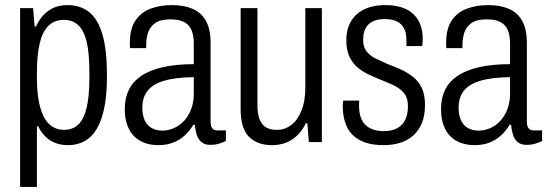

<svg xmlns="http://www.w3.org/2000/svg" viewBox="-20 -558 2153 754"><path d="M59 176V-526H110L116 -454H122Q137 -491 168.5 -514.5Q200 -538 245 -538Q295 -538 329.5 -511Q364 -484 382 -423.5Q400 -363 400 -261Q400 -164 382 -104Q364 -44 330 -16Q296 12 246 12Q221 12 199 4Q177 -4 159.5 -20.5Q142 -37 130 -62H125V176ZM231 -48Q265 -48 287 -68.5Q309 -89 320 -134Q331 -179 331 -251V-276Q331 -348 320.5 -393Q310 -438 287.5 -459Q265 -480 231 -480Q193 -480 169.5 -456Q146 -432 135.5 -386Q125 -340 125 -274V-252Q125 -196 133 -157Q141 -118 155 -94Q169 -70 188.5 -59Q208 -48 231 -48Z M602 12Q573 12 549 3.5Q525 -5 507.5 -22Q490 -39 480 -66Q470 -93 470 -130Q470 -172 485.5 -204.5Q501 -237 534 -259.5Q567 -282 618.5 -294Q670 -306 741 -306V-387Q741 -418 732.5 -439Q724 -460 704 -471Q684 -482 649 -482Q610 -482 589.5 -467.5Q569 -453 561.5 -430Q554 -407 554 -379V-369H491Q490 -374 490 -379Q490 -384 490 -390Q490 -445 512 -477.5Q534 -510 571.5 -524Q609 -538 655 -538Q702 -538 736 -523.5Q770 -509 788.5 -476.5Q807 -444 807 -390V-80Q807 -62 814 -54Q821 -46 832 -46H867V-4Q854 2 839 6.5Q824 11 807 11Q784 11 771 0Q758 -11 752.5 -29Q747 -47 745 -68H739Q726 -45 706 -26.5Q686 -8 660 2Q634 12 602 12ZM618 -45Q639 -45 661 -54Q683 -63 701 -81.5Q719 -100 730 -127.5Q741 -155 741 -191V-255Q666 -254 621.5 -240Q577 -226 558 -199.5Q539 -173 539 -136Q539 -105 548.5 -85Q558 -65 576 -55Q594 -45 618 -45Z M1048 12Q992 12 958.5 -20Q925 -52 925 -132V-526H991V-144Q991 -120 995.5 -102Q1000 -84 1009 -72Q1018 -60 1032.5 -54Q1047 -48 1068 -48Q1098 -48 1123 -66.5Q1148 -85 1163.5 -122.5Q1179 -160 1179 -215V-526H1244V0H1193L1187 -74H1181Q1166 -43 1145 -24Q1124 -5 1100 3.5Q1076 12 1048 12Z M1486 12Q1443 12 1412.5 1Q1382 -10 1363 -30Q1344 -50 1335 -78.5Q1326 -107 1326 -142Q1326 -147 1326.5 -152.5Q1327 -158 1328 -163H1391Q1390 -157 1390 -152Q1390 -147 1390 -142Q1390 -109 1401 -87Q1412 -65 1434 -54Q1456 -43 1486 -43Q1518 -43 1539 -54Q1560 -65 1571 -87Q1582 -109 1582 -140Q1582 -174 1566 -193Q1550 -212 1525 -223.5Q1500 -235 1472 -246Q1447 -256 1423.5 -267.5Q1400 -279 1381 -296Q1362 -313 1351 -338.5Q1340 -364 1340 -401Q1340 -433 1350.5 -458.5Q1361 -484 1381 -502Q1401 -520 1429.5 -529Q1458 -538 1493 -538Q1531 -538 1559 -528.5Q1587 -519 1605 -501Q1623 -483 1631.5 -459Q1640 -435 1640 -406Q1640 -399 1639.5 -391.5Q1639 -384 1638 -377H1576V-402Q1576 -428 1567 -446Q1558 -464 1539.5 -473.5Q1521 -483 1491 -483Q1468 -483 1451.5 -477Q1435 -471 1425 -460Q1415 -449 1410.5 -434Q1406 -419 1406 -402Q1406 -373 1419.5 -356Q1433 -339 1455.5 -328Q1478 -317 1503 -306Q1528 -297 1553.5 -285.5Q1579 -274 1601 -257Q1623 -240 1636 -213.5Q1649 -187 1649 -145Q1649 -105 1637 -75.5Q1625 -46 1603.5 -26.5Q1582 -7 1552.5 2.5Q1523 12 1486 12Z M1844 12Q1815 12 1791 3.5Q1767 -5 1749.5 -22Q1732 -39 1722 -66Q1712 -93 1712 -130Q1712 -172 1727.5 -204.5Q1743 -237 1776 -259.5Q1809 -282 1860.5 -294Q1912 -306 1983 -306V-387Q1983 -418 1974.5 -439Q1966 -460 1946 -471Q1926 -482 1891 -482Q1852 -482 1831.5 -467.5Q1811 -453 1803.5 -430Q1796 -407 1796 -379V-369H1733Q1732 -374 1732 -379Q1732 -384 1732 -390Q1732 -445 1754 -477.5Q1776 -510 1813.5 -524Q1851 -538 1897 -538Q1944 -538 1978 -523.5Q2012 -509 2030.5 -476.5Q2049 -444 2049 -390V-80Q2049 -62 2056 -54Q2063 -46 2074 -46H2109V-4Q2096 2 2081 6.5Q2066 11 2049 11Q2026 11 2013 0Q2000 -11 1994.5 -29Q1989 -47 1987 -68H1981Q1968 -45 1948 -26.5Q1928 -8 1902 2Q1876 12 1844 12ZM1860 -45Q1881 -45 1903 -54Q1925 -63 1943 -81.5Q1961 -100 1972 -127.5Q1983 -155 1983 -191V-255Q1908 -254 1863.5 -240Q1819 -226 1800 -199.5Q1781 -173 1781 -136Q1781 -105 1790.5 -85Q1800 -65 1818 -55Q1836 -45 1860 -45Z"/></svg>

Font: Archivo Condensed Light
Style: Regular
Weight: 300
Width: 3
Designer: Hector Gatti
Foundry: Omnibus-Type
Version: Version 2.001